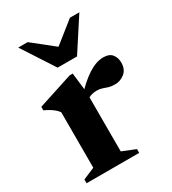

<svg xmlns="http://www.w3.org/2000/svg" viewBox="-168 -767 767 857"><g transform="rotate(-30 216.0 -338.5)"><path d="M368 -449.5Q399.5 -449.5 413.2 -432Q427 -414.5 427 -389.5Q427 -354.5 404.8 -336.5Q382.5 -318.5 355.5 -318.5Q335 -318.5 321.8 -322.8Q308.5 -327 296.8 -331.2Q285 -335.5 268.5 -335.5Q257 -335.5 245.5 -332.8Q234 -330 223.5 -324.2Q213 -318.5 203 -309.5L192.5 -335Q220.5 -366 244.5 -387.5Q268.5 -409 290 -422.8Q311.5 -436.5 330.8 -443Q350 -449.5 368 -449.5ZM226.5 -353V-47L294.5 -19.5V0H23.5V-19.5L84 -45V-331Q76 -342 66.5 -349.8Q57 -357.5 45.5 -364.5Q34 -371.5 19 -378.5V-396.5L199 -455H214.5ZM243 -571.5H196L328.5 -677H377L269.5 -511.5H169.5L62 -677H110.5Z"/></g></svg>

Font: Newsreader 24pt
Style: Bold
Weight: 700
Designer: Hugues Gentile
Foundry: Production Type
Version: Version 1.003